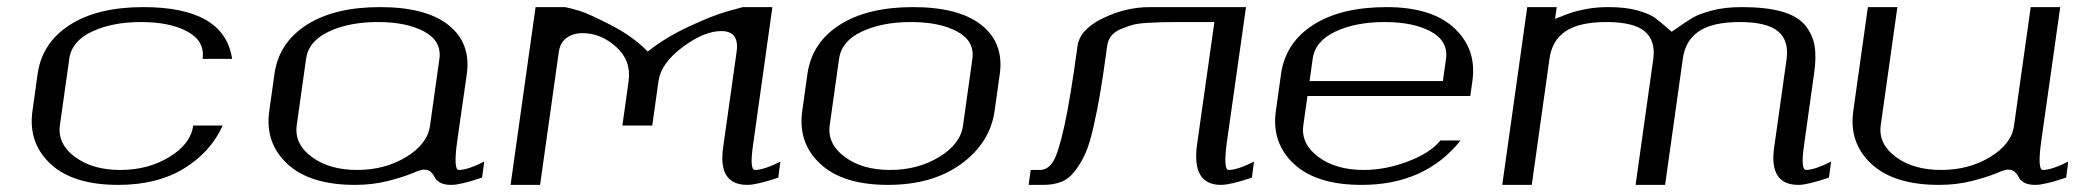

<svg xmlns="http://www.w3.org/2000/svg" viewBox="-20 -520 5837 540"><path d="M632.8 -354.5H549.8Q556.6 -404.3 507.3 -431.2Q458 -458 377 -458Q295.9 -458 238.8 -431.2Q181.6 -404.3 174.8 -354.5L148.4 -167Q141.6 -115.2 190.9 -78.6Q240.2 -42 318.4 -42Q396.5 -42 456.5 -78.6Q516.6 -115.2 523.4 -167H606.4Q572.3 -91.8 497.1 -45.9Q421.9 0 312.5 0Q185.5 0 122.1 -59.1Q58.6 -118.2 71.3 -208L85.9 -312.5Q98.6 -400.4 176.8 -450.2Q254.9 -500 382.8 -500Q611.3 -500 632.8 -354.5Z M1189.5 -167 1215.8 -354.5Q1222.7 -404.3 1173.3 -431.2Q1124 -458 1043 -458Q961.9 -458 904.8 -431.2Q847.7 -404.3 840.8 -354.5L814.5 -167Q807.6 -115.2 856.9 -78.6Q906.2 -42 984.4 -42Q1062.5 -42 1122.6 -78.6Q1182.6 -115.2 1189.5 -167ZM1265.6 -121.1Q1254.9 -42 1270.5 -42Q1294.9 -42 1341.8 -65.4L1335.9 -20.5Q1275.4 0 1249 0Q1228.5 0 1217.3 -6.8Q1206.1 -13.7 1202.6 -21.5Q1199.2 -29.3 1191.9 -36.1Q1184.6 -43 1171.9 -43Q1164.1 -43 1138.2 -32.2Q1112.3 -21.5 1069.8 -10.7Q1027.3 0 978.5 0Q851.6 0 788.1 -59.1Q724.6 -118.2 737.3 -208L752 -312.5Q764.6 -400.4 842.8 -450.2Q920.9 -500 1048.8 -500Q1177.7 -500 1241.2 -449.7Q1304.7 -399.4 1293 -312.5Z M1486.3 -500H1569.3Q1585 -497.1 1610.4 -489.3Q1635.7 -481.4 1697.8 -449.7Q1759.8 -418 1801.8 -375Q1850.6 -414.1 1917.5 -445.3Q1984.4 -476.6 2026.4 -488.3L2069.3 -500H2152.3L2097.7 -110.4Q2087.9 -42 2103.5 -42Q2127.9 -42 2174.8 -65.4L2168.9 -20.5Q2108.4 0 2082 0Q1999 0 2013.7 -104.5L2051.8 -375Q2059.6 -432.6 2008.8 -432.6Q1960 -432.6 1899.4 -387.2Q1838.9 -341.8 1832 -292L1814.5 -167H1730.5L1748 -292Q1755.9 -349.6 1712.9 -388.2Q1669.9 -426.8 1618.2 -426.8Q1591.8 -426.8 1573.7 -413.6Q1555.7 -400.4 1551.8 -375L1499 0H1416Z M2688.5 -167 2714.8 -354.5Q2721.7 -404.3 2672.4 -431.2Q2623 -458 2542 -458Q2460.9 -458 2403.8 -431.2Q2346.7 -404.3 2339.8 -354.5L2313.5 -167Q2306.6 -115.2 2356 -78.6Q2405.3 -42 2483.4 -42Q2561.5 -42 2621.6 -78.6Q2681.6 -115.2 2688.5 -167ZM2777.3 -208Q2764.6 -118.2 2683.6 -59.1Q2602.5 0 2477.5 0Q2350.6 0 2287.1 -59.1Q2223.6 -118.2 2236.3 -208L2251 -312.5Q2263.7 -400.4 2341.8 -450.2Q2419.9 -500 2547.9 -500Q2676.8 -500 2740.2 -449.7Q2803.7 -399.4 2792 -312.5Z M3346.7 -113.3 3395.5 -458H3291Q3262.7 -458 3247.6 -457.5Q3232.4 -457 3206.1 -455.6Q3179.7 -454.1 3164.6 -449.7Q3149.4 -445.3 3131.8 -438Q3114.3 -430.7 3105 -418.5Q3095.7 -406.2 3093.8 -389.6Q3083 -310.5 3075.2 -263.7Q3067.4 -216.8 3056.2 -166.5Q3044.9 -116.2 3033.2 -89.8Q3021.5 -63.5 3004.4 -40.5Q2987.3 -17.6 2965.3 -8.8Q2943.4 0 2914.1 0H2873L2878.9 -42H2904.3Q2927.7 -42 2942.4 -66.4Q2957 -90.8 2973.6 -166Q2990.2 -241.2 3010.7 -391.6Q3017.6 -437.5 3082 -468.8Q3146.5 -500 3213.9 -500H3484.4L3430.7 -121.1Q3419.9 -42 3435.5 -42Q3460 -42 3506.8 -65.4L3501 -20.5Q3440.4 0 3414.1 0Q3331.1 0 3346.7 -113.3Z M4115.2 -250H3657.2L3645.5 -167Q3638.7 -115.2 3688 -78.6Q3737.3 -42 3815.4 -42Q3877 -42 3939.9 -65.9Q4002.9 -89.8 4031.2 -125H4087.9Q3988.3 0 3809.6 0Q3682.6 0 3619.1 -59.1Q3555.7 -118.2 3568.4 -208L3583 -312.5Q3595.7 -400.4 3673.8 -450.2Q3752 -500 3879.9 -500Q4006.8 -500 4070.3 -440.9Q4133.8 -381.8 4121.1 -292ZM3663.1 -292H4038.1L4046.9 -354.5Q4053.7 -404.3 4004.4 -431.2Q3955.1 -458 3874 -458Q3793 -458 3735.8 -431.2Q3678.7 -404.3 3671.9 -354.5Z M4969.7 -104.5 5004.9 -354.5Q5011.7 -406.2 4980.5 -432.1Q4949.2 -458 4873 -458Q4796.9 -458 4758.3 -432.1Q4719.7 -406.2 4712.9 -354.5L4663.1 0H4580.1L4629.9 -354.5Q4636.7 -406.2 4605.5 -432.1Q4574.2 -458 4498 -458Q4421.9 -458 4383.3 -432.1Q4344.7 -406.2 4337.9 -354.5L4288.1 0H4205.1L4275.4 -500H4358.4L4353.5 -466.8Q4389.6 -481.4 4403.8 -485.8Q4418 -490.2 4444.3 -495.1Q4470.7 -500 4503.9 -500Q4553.7 -500 4586.9 -490.2Q4620.1 -480.5 4634.8 -469.7Q4649.4 -459 4681.6 -430.7Q4723.6 -460 4740.7 -470.2Q4757.8 -480.5 4793.9 -490.2Q4830.1 -500 4878.9 -500Q4947.3 -500 4991.7 -487.3Q5036.1 -474.6 5057.1 -448.7Q5078.1 -422.9 5083.5 -390.6Q5088.9 -358.4 5082 -312.5L5053.7 -110.4Q5043.9 -42 5059.6 -42Q5083 -42 5129.9 -65.4L5124 -20.5Q5063.5 0 5038.1 0Q4955.1 0 4969.7 -104.5Z M5627 -43Q5619.1 -43 5593.3 -32.2Q5567.4 -21.5 5524.9 -10.7Q5482.4 0 5433.6 0Q5306.6 0 5243.2 -59.1Q5179.7 -118.2 5192.4 -208L5233.4 -500H5316.4L5269.5 -167Q5262.7 -115.2 5312 -78.6Q5361.3 -42 5439.5 -42Q5517.6 -42 5577.6 -78.6Q5637.7 -115.2 5644.5 -167L5691.4 -500H5774.4L5720.7 -121.1Q5710 -42 5725.6 -42Q5750 -42 5796.9 -65.4L5791 -20.5Q5730.5 0 5704.1 0Q5683.6 0 5672.4 -6.8Q5661.1 -13.7 5657.7 -21.5Q5654.3 -29.3 5647 -36.1Q5639.6 -43 5627 -43Z"/></svg>

Font: okolaks
Style: RegularItalic
Weight: 500
Italic angle: -8°
Version: Version 000.6.0